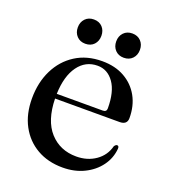

<svg xmlns="http://www.w3.org/2000/svg" viewBox="-119 -704 711 803"><g transform="rotate(20 237.0 -302.5)"><path d="M443 -279Q443 -249.5 409.5 -249.5H122.5Q124.5 -152.5 170 -102.2Q215.5 -52 288 -52Q337.5 -52 374 -77.5Q410.5 -103 421.5 -146Q427.5 -155 433.5 -155Q442 -155 441.5 -142.5Q438 -99.5 412.5 -64.8Q387 -30 345 -9.5Q303 11 250 11Q185 11 135.8 -17.2Q86.5 -45.5 59 -96.8Q31.5 -148 31.5 -217.5Q31.5 -288.5 59 -344.2Q86.5 -400 136.8 -432Q187 -464 255.5 -464Q313 -464 355 -440.2Q397 -416.5 420 -375Q443 -333.5 443 -279ZM243.5 -439.5Q190 -439.5 157.5 -394.8Q125 -350 122.5 -270.5H327Q344 -270.5 344 -286Q344 -360.5 316 -400Q288 -439.5 243.5 -439.5ZM162.5 -508Q139 -508 124.5 -523.2Q110 -538.5 110 -562Q110 -585.5 124.5 -600.8Q139 -616 162.5 -616Q186.5 -616 200.8 -600.8Q215 -585.5 215 -562Q215 -538.5 200.8 -523.2Q186.5 -508 162.5 -508ZM333.5 -508Q310 -508 295.5 -523.2Q281 -538.5 281 -562Q281 -585.5 295.5 -600.8Q310 -616 333.5 -616Q357.5 -616 372 -600.8Q386.5 -585.5 386.5 -562Q386.5 -538.5 372 -523.2Q357.5 -508 333.5 -508Z"/></g></svg>

Font: Fraunces 72pt S000
Style: Regular
Weight: 400
Version: Version 1.000; ttfautohint (v1.8.3)